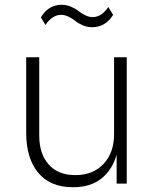

<svg xmlns="http://www.w3.org/2000/svg" viewBox="-20 -763 652 798"><path d="M362.8 -649.9Q342.3 -649.9 323.7 -658Q305.2 -666 293.7 -675.5Q282.2 -685.1 266.1 -693.1Q250 -701.2 233.9 -701.2Q197.3 -701.2 168.9 -659.2L149.9 -690.9Q181.6 -743.2 235.8 -743.2Q256.3 -743.2 275.1 -735.1Q293.9 -727.1 305.7 -717.5Q317.4 -708 333.5 -700Q349.6 -691.9 365.2 -691.9Q401.9 -691.9 430.2 -733.9L450.2 -701.2Q418 -649.9 362.8 -649.9ZM285.2 15.1H282.2Q188.5 15.1 138.7 -45.2Q88.9 -105.5 88.9 -210.9V-524.9H143.1V-199.2Q143.1 -124 182.1 -79.6Q221.2 -35.2 293 -35.2Q366.7 -35.2 410.4 -81.8Q454.1 -128.4 454.1 -205.1V-524.9H506.8V0H464.8V-120.1Q446.3 -56.2 400.9 -20.5Q355.5 15.1 285.2 15.1Z"/></svg>

Font: Sora ExtraLight
Style: Regular
Weight: 200
Designer: Jonathan Barnbrook, Julián Moncada
Foundry: Barnbrook Fonts
Version: Version 2.000